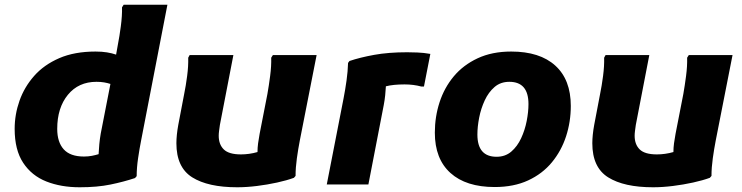

<svg xmlns="http://www.w3.org/2000/svg" viewBox="-20 -780 3137 812"><path d="M551 -27Q503 -11 447 0.5Q391 12 317 12Q238 12 176 -12.5Q114 -37 78 -91.5Q42 -146 42 -235Q42 -296 62.5 -354Q83 -412 124.5 -459Q166 -506 230.5 -534Q295 -562 384 -562Q411 -562 432.5 -558.5Q454 -555 471 -549L479 -594Q485 -624 491 -669Q497 -714 496 -749L503 -760H688L577 -187Q570 -152 564 -111Q558 -70 558 -35ZM222 -235Q222 -179 249.5 -148.5Q277 -118 335 -118Q353 -118 368.5 -121Q384 -124 397 -128Q398 -148 400 -170Q402 -192 406 -215L447 -425Q435 -429 420.5 -431.5Q406 -434 388 -434Q312 -434 267 -379Q222 -324 222 -235Z M726 -174Q726 -191 728 -210.5Q730 -230 734 -252L759 -383Q766 -417 771.5 -459Q777 -501 776 -536L782 -547H967L910 -252Q908 -238 906.5 -226.5Q905 -215 905 -206Q905 -169 926.5 -148Q948 -127 999 -127Q1016 -127 1034 -129.5Q1052 -132 1069 -137Q1069 -155 1071.5 -174Q1074 -193 1078 -214L1111 -383Q1117 -417 1122.5 -459Q1128 -501 1127 -536L1134 -547H1319L1248 -186Q1241 -150 1235.5 -110.5Q1230 -71 1230 -36L1223 -28Q1193 -17 1152 -8Q1111 1 1067 6.5Q1023 12 983 12Q860 12 793 -30Q726 -72 726 -174Z M1433 -364Q1440 -400 1445.5 -439Q1451 -478 1452 -514L1458 -522Q1502 -537 1562.5 -548Q1623 -559 1702 -559Q1718 -559 1745 -558Q1772 -557 1800 -552L1773 -414H1762Q1729 -423 1691 -423Q1643 -423 1612 -415Q1611 -397 1609 -377Q1607 -357 1603 -336L1538 0H1362Z M1819 -219Q1819 -286 1839 -347.5Q1859 -409 1899 -457Q1939 -505 2000 -533.5Q2061 -562 2142 -562Q2263 -562 2328.5 -502.5Q2394 -443 2394 -332Q2394 -265 2374 -203.5Q2354 -142 2314 -93.5Q2274 -45 2213.5 -17Q2153 11 2072 11Q1951 11 1885 -48.5Q1819 -108 1819 -219ZM1999 -211Q1999 -117 2080 -117Q2117 -117 2142.5 -139Q2168 -161 2184 -195.5Q2200 -230 2207.5 -268.5Q2215 -307 2215 -340Q2215 -434 2134 -434Q2097 -434 2071.5 -412Q2046 -390 2030 -355.5Q2014 -321 2006.5 -282.5Q1999 -244 1999 -211Z M2485 -174Q2485 -191 2487 -210.5Q2489 -230 2493 -252L2518 -383Q2525 -417 2530.5 -459Q2536 -501 2535 -536L2541 -547H2726L2669 -252Q2667 -238 2665.5 -226.5Q2664 -215 2664 -206Q2664 -169 2685.5 -148Q2707 -127 2758 -127Q2775 -127 2793 -129.5Q2811 -132 2828 -137Q2828 -155 2830.5 -174Q2833 -193 2837 -214L2870 -383Q2876 -417 2881.5 -459Q2887 -501 2886 -536L2893 -547H3078L3007 -186Q3000 -150 2994.5 -110.5Q2989 -71 2989 -36L2982 -28Q2952 -17 2911 -8Q2870 1 2826 6.5Q2782 12 2742 12Q2619 12 2552 -30Q2485 -72 2485 -174Z"/></svg>

Font: Kufam
Style: Bold Italic
Weight: 700
Italic angle: -11°
Designer: Artur Schmal
Foundry: Original Type
Version: Version 1.301; ttfautohint (v1.8.3)